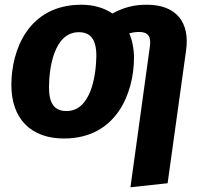

<svg xmlns="http://www.w3.org/2000/svg" viewBox="-20 -568 850 811"><path d="M601 -548C545 -548 503 -537 455 -511C419 -535 375 -548 324 -548C100 -548 28 -357 28 -209C28 -68 109 17 250 17C473 17 545 -176 546 -322C546 -361 539 -397 526 -427C540 -431 554 -433 568 -433C606 -433 619 -413 613 -371L531 223L688 206L766 -355C783 -474 724 -548 601 -548ZM261 -99C211 -99 187 -129 187 -199C187 -280 208 -432 313 -432C362 -432 387 -402 387 -332C386 -251 365 -99 261 -99Z"/></svg>

Font: Fira Sans
Style: Bold Italic
Weight: 700
Italic angle: -8°
Designer: bBox Type GmbH & Carrois Corporate GbR & Edenspiekermann AG
Foundry: bBox Type GmbH & Carrois Corporate GbR & Edenspiekermann AG
Version: Version 4.301;PS 004.301;hotconv 1.0.88;makeotf.lib2.5.64775